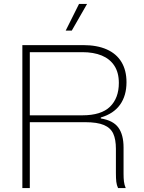

<svg xmlns="http://www.w3.org/2000/svg" viewBox="-20 -959 733 979"><path d="M94 -729H404Q475 -729 524.5 -707Q574 -685 599.5 -642.5Q625 -600 625 -540Q625 -471 592 -425Q559 -379 494 -360V-355Q557 -345 583.5 -308.5Q610 -272 610 -207V-73Q610 -50 612 -33.5Q614 -17 621 0H582Q575 -15 573 -32Q571 -49 571 -77V-200Q571 -248 557.5 -277.5Q544 -307 510 -321.5Q476 -336 414 -336H123V-371H400Q496 -371 541 -415Q586 -459 586 -536Q586 -589 563 -624Q540 -659 498.5 -676Q457 -693 400 -693H132V0H94ZM383 -939H424L346 -803H315Z"/></svg>

Font: Mona Sans VF XLt
Style: Regular
Weight: 200
Designer: Deni Anggara
Foundry: GitHub
Version: Version 2.000;Glyphs 3.2.3 (3260)